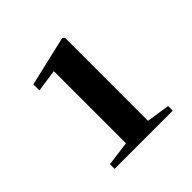

<svg xmlns="http://www.w3.org/2000/svg" viewBox="-127 -1037 670 670"><g transform="rotate(-45 207.5 -702.0)"><path d="M165 -476H361V-499L275 -512V-922L267 -928L82 -885V-855L165 -867V-511L74 -499V-476Z"/></g></svg>

Font: Source Han Serif KR Heavy
Style: Regular
Weight: 900
Designer: Ryoko NISHIZUKA 西塚涼子 (kana & ideographs); Frank Grießhammer (Latin, Greek & Cyrillic); Wenlong ZHANG 张文龙 (bopomofo); San
Foundry: Adobe
Version: Version 2.001;hotconv 1.1.0;makeotfexe 2.6.0